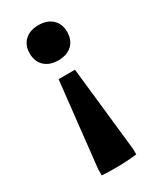

<svg xmlns="http://www.w3.org/2000/svg" viewBox="-137 -429 478 585"><g transform="rotate(-30 101.5 -136.5)"><path d="M132.8 -210.9 165.5 86.9V106Q138.7 109.4 106.7 110.1Q74.7 110.8 42.5 108.9V86.9L75.2 -210.9ZM104 -384.3Q134.3 -384.3 152.1 -367.7Q169.9 -351.1 169.9 -322.8Q169.9 -293.9 152.1 -277.3Q134.3 -260.7 104 -260.7Q73.7 -260.7 55.9 -277.3Q38.1 -293.9 38.1 -322.8Q38.1 -351.1 55.9 -367.7Q73.7 -384.3 104 -384.3Z"/></g></svg>

Font: Markazi Text
Style: Bold
Weight: 700
Designer: Borna Izadpanah (Arabic designer), Fiona Ross (Arabic design director) and Florian Runge (Latin designer)
Foundry: Borna Izadpanah and Florian Runge
Version: Version 1.001; ttfautohint (v1.8.3)